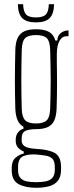

<svg xmlns="http://www.w3.org/2000/svg" viewBox="-20 -744 352 909"><path d="M151.5 145Q100.5 145 68.5 128Q36.5 111 35.5 64Q35.5 60 35.5 56.2Q35.5 52.5 35.5 48.5Q36 17.5 54.5 2Q73 -13.5 92.5 -17V-26.5Q73.5 -35 64.2 -46.5Q55 -58 54.5 -75Q54.5 -78 54.5 -80.2Q54.5 -82.5 54.5 -85Q55 -105 66.5 -118.5Q78 -132 91 -134V-144Q72 -154.5 63 -175.5Q54 -196.5 52.5 -229.5Q51.5 -269.5 51 -300.8Q50.5 -332 50.5 -361.8Q50.5 -391.5 51 -426Q51.5 -460.5 52.5 -507Q53.5 -542.5 63.5 -564Q73.5 -585.5 94.5 -595.5Q115.5 -605.5 150 -605.5Q190 -605.5 212 -593Q234 -580.5 242 -552H251.5Q251.5 -574 267.2 -587Q283 -600 304.5 -600V-572.5H294.5Q274.5 -572.5 262 -551.2Q249.5 -530 249 -489V-453.5Q249.5 -421 249.8 -394Q250 -367 250 -342.2Q250 -317.5 249.5 -290.2Q249 -263 248 -229.5Q246.5 -195 236.8 -173.5Q227 -152 205.8 -142.2Q184.5 -132.5 150 -132.5Q118 -132.5 100.2 -124.2Q82.5 -116 82.5 -87.5V-80Q82.5 -66 90 -57.5Q97.5 -49 113 -44.8Q128.5 -40.5 152.5 -39Q206.5 -36.5 237.2 -21Q268 -5.5 269 44.5Q269 48.5 269 52.5Q269 56.5 269 61.5Q268.5 94.5 253.2 112.8Q238 131 211.5 138Q185 145 151.5 145ZM152 118.5Q176 118.5 195.8 114.8Q215.5 111 227.2 98.8Q239 86.5 239.5 61.5Q239.5 57 239.5 52.8Q239.5 48.5 239.5 44.5Q239 18.5 227.5 7.2Q216 -4 196.2 -7.2Q176.5 -10.5 152 -12.5Q115 -15 90.5 -4.8Q66 5.5 65.5 45Q65.5 49 65.5 53Q65.5 57 65.5 61.5Q65.5 87 77.2 99.2Q89 111.5 108.2 115Q127.5 118.5 152 118.5ZM150 -159.5Q185.5 -159.5 200.8 -174Q216 -188.5 217.5 -228Q218.5 -260.5 219.2 -295Q220 -329.5 220 -365.2Q220 -401 219.2 -437.2Q218.5 -473.5 217.5 -509Q216 -549.5 201.2 -563.8Q186.5 -578 150 -578Q114.5 -578 99.5 -563.8Q84.5 -549.5 83 -509Q82 -473.5 81.5 -437.2Q81 -401 81 -365.2Q81 -329.5 81.5 -295Q82 -260.5 83 -228Q84.5 -188.5 99.8 -174Q115 -159.5 150 -159.5ZM150 -638Q105.5 -638 85.5 -658Q65.5 -678 64.5 -724H89.5Q90.5 -689.5 103.5 -675.5Q116.5 -661.5 150 -661.5Q184 -661.5 197.2 -675.5Q210.5 -689.5 211 -724H236Q235 -678 215 -658Q195 -638 150 -638Z"/></svg>

Font: Big Shoulders Display ExtraLight
Style: Regular
Weight: 250
Designer: Patric King
Foundry: XO Type Co
Version: Version 2.002